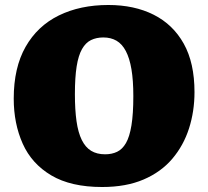

<svg xmlns="http://www.w3.org/2000/svg" viewBox="-20 -735 834 769"><path d="M389 14Q264 14 185.5 -32.5Q107 -79 71 -159.5Q35 -240 35 -340Q35 -464 82.5 -547.5Q130 -631 215.5 -673Q301 -715 414 -715Q518 -715 595.5 -676Q673 -637 716 -560Q759 -483 759 -366Q759 -289 737 -220.5Q715 -152 670 -99Q625 -46 555 -16Q485 14 389 14ZM401 -117Q428 -117 449 -127Q470 -137 484.5 -162Q499 -187 506.5 -233Q514 -279 514 -350Q514 -413 506.5 -457.5Q499 -502 484 -530.5Q469 -559 446.5 -572Q424 -585 394 -585Q366 -585 344.5 -574.5Q323 -564 308.5 -538.5Q294 -513 287 -469Q280 -425 280 -358Q280 -295 286.5 -249.5Q293 -204 307.5 -174.5Q322 -145 345 -131Q368 -117 401 -117Z"/></svg>

Font: Literata Black
Style: Regular
Weight: 900
Designer: Latin by Veronika Burian and Jose Scaglione. Greek by Irene Vlachou. Cyrillic by Vera Evstafieva.
Foundry: TypeTogether
Version: Version 3.103;gftools[0.9.29]